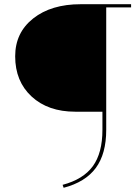

<svg xmlns="http://www.w3.org/2000/svg" viewBox="-20 -678 665 911"><path d="M602 -658V-643H484V-62Q484 52 434.5 119Q385 186 282 213L277 199Q375 173 420.5 110.5Q466 48 466 -62V-148H337Q208 -148 130 -220Q52 -292 52 -411Q52 -523 137.5 -590.5Q223 -658 363 -658Z"/></svg>

Font: EauTestText Thin
Style: Italic
Weight: 250
Italic angle: -12°
Designer: Christian Thalmann (Catharsis Fonts)
Version: Version 0.001;PS 000.001;hotconv 1.0.88;makeotf.lib2.5.64775